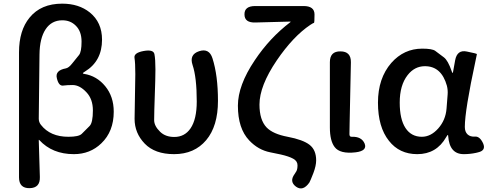

<svg xmlns="http://www.w3.org/2000/svg" viewBox="-20 -830 2681 1050"><path d="M142 199Q84 200 84 140V-544Q84 -664 142 -734Q204 -810 320 -810Q411 -810 471 -762Q538 -708 538 -613Q538 -496 445 -439Q433 -432 433 -429.5Q433 -427 440 -426Q509 -415 555.5 -358.5Q602 -302 602 -219Q602 -111 534 -46Q473 13 384 13Q266 13 195 -64Q192 -68 192 -63L198 138Q200 198 142 199ZM354 -82Q411 -82 427 -98Q448 -120 470 -141Q488 -159 488 -226Q488 -288 453 -325Q416 -365 377 -365Q349 -365 325 -362Q301 -359 291 -402Q280 -445 340 -456Q356 -459 374 -482Q393 -506 412 -529Q426 -546 426 -602.5Q426 -659 394 -690Q365 -719 321 -719Q262 -719 229.5 -670Q197 -621 196 -532L192 -181Q192 -162 204 -147Q255 -82 354 -82Z M932 13Q827 13 771.5 -44.5Q716 -102 716 -180Q716 -210 717 -240L719 -364Q720 -394 720 -424Q720 -486 715.5 -513.5Q711 -541 765 -551Q819 -561 824.5 -534Q830 -507 830 -450Q830 -419 829 -388L824 -231Q823 -202 823 -173Q823 -141 856 -109Q885 -81 933 -81Q990 -81 1022 -128Q1056 -178 1056 -275Q1056 -407 1033 -475Q1014 -532 1069 -550Q1124 -568 1142 -511Q1172 -417 1172 -278.5Q1172 -140 1107.5 -63.5Q1043 13 932 13Z M1672 168Q1637 218 1599 191Q1561 163 1591 122Q1594 118 1600.5 107Q1607 96 1607 73.5Q1607 51 1583.5 38Q1560 25 1516 15Q1487 9 1458 3Q1392 -10 1343 -62Q1281 -127 1281 -252Q1281 -363 1373 -500Q1455 -623 1568 -709Q1572 -712 1567 -712L1377 -707Q1317 -705 1317 -751Q1316 -797 1376 -797H1640Q1700 -797 1700 -751Q1700 -705 1697 -705Q1694 -705 1677 -694Q1583 -631 1493 -499Q1399 -360 1399 -258Q1399 -174 1438 -133Q1473 -97 1553 -82Q1637 -66 1673 -38Q1709 -10 1709 47Q1709 76 1694 116Q1676 162 1672 168Z M1810 -26Q1784 -60 1784 -133V-490Q1784 -550 1842 -549Q1900 -549 1899 -489L1892 -156Q1891 -126 1891 -96Q1891 -81 1904 -82Q1957 -84 1974 -45Q1990 -5 1925 3Q1839 13 1810 -26Z M2262 13Q2164 13 2107 -60Q2047 -135 2047 -268.5Q2047 -402 2120 -486Q2189 -564 2289 -564Q2343 -564 2360 -552Q2384 -534 2408 -516Q2430 -499 2450 -441Q2453 -431 2455 -431Q2457 -431 2458 -439L2469 -500Q2480 -560 2534 -548Q2589 -537 2588 -534Q2587 -529 2581 -500Q2522 -226 2522 -136Q2522 -109 2537 -95Q2552 -81 2578 -83Q2604 -85 2622 -46Q2639 -7 2595 3L2583 6Q2550 13 2516 13Q2438 13 2431 -86Q2431 -92 2429 -92Q2427 -92 2420 -80Q2367 13 2262 13ZM2287 -82Q2336 -82 2376.5 -127.5Q2417 -173 2422 -236L2428 -313Q2430 -337 2424 -361Q2394 -468 2304 -468Q2247 -468 2209 -419Q2166 -364 2166 -269Q2166 -178 2197.5 -130Q2229 -82 2287 -82Z"/></svg>

Font: Resource Han Rounded CN Medium
Style: Regular
Weight: 500
Designer: Cyano Hao (round all glyphs); Ryoko NISHIZUKA 西塚涼子 (kana, bopomofo & ideographs); Paul D. Hunt (Latin, Greek & Cyrillic)
Foundry: Cyano Hao
Version: 0.990